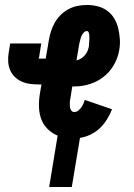

<svg xmlns="http://www.w3.org/2000/svg" viewBox="-20 -548 540 773"><path d="M178 205 212 -2Q190 -11 172.5 -28Q155 -45 146.5 -67.5Q138 -90 137 -115.5Q136 -141 140 -167L147 -208H135Q117 -208 99.5 -210.5Q82 -213 66.5 -220Q51 -227 39 -239Q27 -251 20.5 -266.5Q14 -282 13 -300Q12 -318 15 -336L21 -373H146L137 -315Q137 -314 136 -314Q135 -314 135 -313H134Q134 -312 135 -312H164L177 -388Q180 -406 186 -424Q192 -442 201.5 -458.5Q211 -475 225.5 -489Q240 -503 257.5 -512Q275 -521 293.5 -524.5Q312 -528 330 -528Q352 -528 373.5 -522.5Q395 -517 412 -504.5Q429 -492 440 -473.5Q451 -455 456 -434Q461 -413 462.5 -390.5Q464 -368 460 -346Q455 -316 439 -287.5Q423 -259 397.5 -239Q372 -219 341.5 -209.5Q311 -200 281 -200H271L263 -150Q261 -142 261 -134Q261 -126 261.5 -118Q262 -110 266.5 -103.5Q271 -97 279 -97Q287 -97 294 -102Q301 -107 306.5 -114.5Q312 -122 315.5 -130Q319 -138 321 -146L431 -108Q423 -88 411 -68Q399 -48 382 -32Q365 -16 344 -6Q323 4 302 7L269 205ZM288 -305Q298 -307 306.5 -312.5Q315 -318 322 -326Q329 -334 332.5 -343Q336 -352 338 -362Q338 -367 338.5 -373Q339 -379 339.5 -384.5Q340 -390 340 -395.5Q340 -401 339.5 -406.5Q339 -412 337 -417.5Q335 -423 329 -423Q324 -423 319.5 -419Q315 -415 312 -410.5Q309 -406 307 -401Q305 -396 304 -391Q303 -386 301.5 -381Q300 -376 299 -371Z"/></svg>

Font: Iosevka Curly Slab Extrabold
Style: Italic
Weight: 800
Italic angle: -9°
Monospace: yes
Designer: Belleve Invis
Foundry: Belleve Invis
Version: Version 22.1.2; ttfautohint (v1.8.4)